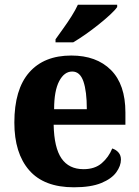

<svg xmlns="http://www.w3.org/2000/svg" viewBox="-20 -786 589 816"><path d="M294 10Q167 10 104 -62.5Q41 -135 41 -265Q41 -406 104 -478Q167 -550 283 -550Q390 -550 451.5 -488.5Q513 -427 513 -308V-256H208Q210 -158 241.5 -112.5Q273 -67 335 -67Q383 -67 412.5 -92.5Q442 -118 457 -155Q473 -150 483.5 -138Q494 -126 494 -108Q494 -81 474 -53.5Q454 -26 410 -8Q366 10 294 10ZM349 -322Q349 -398 334.5 -440Q320 -482 287 -482Q253 -482 231.5 -441Q210 -400 210 -322ZM216 -619Q230 -639 248.5 -664.5Q267 -690 284 -717Q301 -744 311 -766H478V-756Q469 -743 448 -723.5Q427 -704 399.5 -682Q372 -660 343.5 -640Q315 -620 291 -606H216Z"/></svg>

Font: Noto Serif Myanmar SemiCondensed ExtraBold
Style: Regular
Weight: 800
Width: 4
Designer: Ben Mitchell and the Monotype Design Team
Foundry: Monotype Imaging Inc.
Version: Version 2.106; ttfautohint (v1.8.4.7-5d5b)